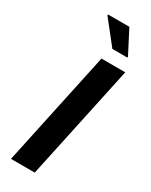

<svg xmlns="http://www.w3.org/2000/svg" viewBox="-232 -952 787 1000"><g transform="rotate(30 162.0 -452.0)"><path d="M34 0 181 -688H324L177 0ZM205 -760 95 -899 96 -904H224L296 -765L295 -760Z"/></g></svg>

Font: Saira SemiBold
Style: Italic
Weight: 600
Italic angle: -12°
Designer: Hector Gatti with collaboration of the Omnibus-Type team
Foundry: Omnibus-Type
Version: Version 1.100; ttfautohint (v1.8.3)